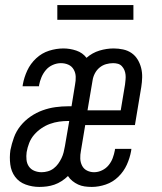

<svg xmlns="http://www.w3.org/2000/svg" viewBox="-20 -729 640 757"><path d="M135 8Q107 8 81 -1.5Q55 -11 39.5 -32Q24 -53 20.5 -81Q17 -109 21 -137Q26 -162 35 -187Q44 -212 61 -233Q78 -254 100.5 -269.5Q123 -285 148 -294Q173 -303 198.5 -306.5Q224 -310 249 -310H262L276 -396Q279 -411 278.5 -426.5Q278 -442 270.5 -455Q263 -468 249.5 -474Q236 -480 220 -480Q204 -480 188 -473Q172 -466 161 -453Q150 -440 143.5 -424.5Q137 -409 134 -393Q134 -392 134 -391Q134 -390 134 -389H69Q69 -390 69.5 -392Q70 -394 70 -396Q75 -424 87.5 -451Q100 -478 122.5 -499Q145 -520 173.5 -529Q202 -538 230 -538Q256 -538 281 -529.5Q306 -521 321 -501Q344 -521 372 -529.5Q400 -538 428 -538Q447 -538 465.5 -534Q484 -530 498.5 -520Q513 -510 522.5 -494.5Q532 -479 536.5 -461Q541 -443 540.5 -424Q540 -405 537 -386L512 -236H316L299 -134Q296 -119 296.5 -104Q297 -89 303.5 -76Q310 -63 323 -56.5Q336 -50 351 -50Q367 -50 382.5 -57.5Q398 -65 408.5 -78Q419 -91 424.5 -106Q430 -121 433 -137Q433 -138 433 -139Q433 -140 434 -142H498Q498 -140 497.5 -138Q497 -136 497 -134Q492 -106 480 -79.5Q468 -53 446.5 -32Q425 -11 397 -1.5Q369 8 342 8Q327 8 313.5 6Q300 4 288 -1.5Q276 -7 265.5 -15.5Q255 -24 248 -35Q237 -24 223 -15Q209 -6 194.5 -1Q180 4 165 6Q150 8 135 8ZM325 -294H456L473 -396Q474 -405 475 -415Q476 -425 475 -434.5Q474 -444 470.5 -452.5Q467 -461 460.5 -468Q454 -475 445 -477.5Q436 -480 426 -480Q412 -480 398 -476Q384 -472 372.5 -462.5Q361 -453 354 -439.5Q347 -426 345 -412ZM144 -50Q156 -50 168.5 -53.5Q181 -57 191.5 -65Q202 -73 209.5 -83.5Q217 -94 222.5 -105.5Q228 -117 231 -129Q234 -141 236 -153L253 -252H249Q231 -252 213 -249.5Q195 -247 177 -240.5Q159 -234 143 -223Q127 -212 114.5 -197.5Q102 -183 95 -165Q88 -147 85 -129Q83 -114 84.5 -99Q86 -84 94 -72.5Q102 -61 115.5 -55.5Q129 -50 144 -50ZM206 -651V-709H506V-651Z"/></svg>

Font: Iosevka Curly LtExObl
Style: Regular
Weight: 300
Width: 7
Italic angle: -9°
Monospace: yes
Designer: Belleve Invis
Foundry: Belleve Invis
Version: Version 11.1.0; ttfautohint (v1.8.3)